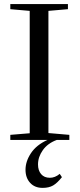

<svg xmlns="http://www.w3.org/2000/svg" viewBox="-20 -683 389 937"><path d="M30.3 0V-24.9L125 -32.7V-629.9L30.3 -638.2V-663.1H311.5V-638.2L216.3 -629.9V-33.7L318.4 -24.9V0H256.8Q212.4 16.6 189 49.8Q165.5 83 165.5 119.6Q165.5 148.9 180.7 166.7Q195.8 184.6 223.6 184.6Q248.5 184.6 271.5 165.5L282.2 181.6Q259.3 210.4 239 222.2Q218.8 233.9 188 233.9Q149.4 233.9 127 209.2Q104.5 184.6 104.5 145.5Q104.5 104.5 131.1 64.5Q157.7 24.4 211.4 0Z"/></svg>

Font: Elstob
Style: Regular
Weight: 400
Designer: Peter S. Baker
Version: Version 1.015